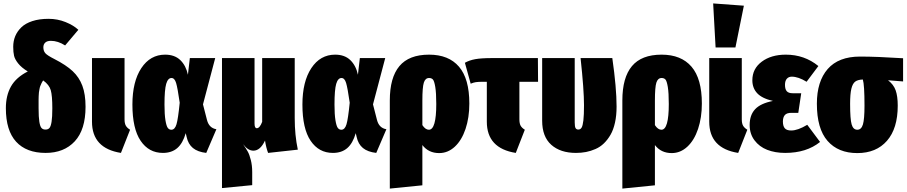

<svg xmlns="http://www.w3.org/2000/svg" viewBox="-20 -873 5288 1120"><path d="M296.9 -528.8Q365.7 -493.7 403.8 -458Q441.9 -422.4 460.4 -372.8Q479 -323.2 479 -250Q479 -116.7 416.3 -48.8Q353.5 19 246.1 19Q133.8 19 74 -46.4Q14.2 -111.8 14.2 -242.2Q14.2 -315.4 43.9 -368.4Q73.7 -421.4 142.1 -456.1Q105.5 -478.5 86.2 -502.7Q66.9 -526.9 62 -547.6Q57.1 -568.4 57.1 -600.1Q57.1 -633.3 68.8 -661.9Q80.6 -690.4 104.5 -713.6Q128.4 -736.8 168.9 -750Q209.5 -763.2 263.2 -763.2Q315.4 -763.2 362.1 -744.4Q408.7 -725.6 437 -699.2L359.9 -607.9Q317.9 -634.8 276.9 -634.8Q254.9 -634.8 243.9 -624.5Q232.9 -614.3 232.9 -597.2Q232.9 -576.2 244.1 -563Q255.4 -549.8 296.9 -528.8ZM245.1 -117.2Q260.3 -117.2 268.3 -126.2Q276.4 -135.3 280.8 -162.4Q285.2 -189.5 285.2 -241.2Q285.2 -315.4 276.1 -346.9Q267.1 -378.4 231.9 -403.8Q226.1 -396 221.9 -387Q217.8 -377.9 214.8 -370.6Q211.9 -363.3 210 -351.6Q208 -339.8 207 -333.3Q206.1 -326.7 205.6 -311.8Q205.1 -296.9 205.1 -290.8Q205.1 -284.7 205.1 -266.4Q205.1 -248 205.1 -241.2Q205.1 -189.9 209.5 -162.6Q213.9 -135.3 222.2 -126.2Q230.5 -117.2 245.1 -117.2Z M706.5 -534.2V-176.8Q706.5 -153.3 713.9 -140.1Q721.2 -127 738.8 -116.2L685.5 19Q516.6 -7.8 516.6 -163.1V-534.2Z M943.4 -554.2Q999 -554.2 1032 -522.2Q1064.9 -490.2 1076.2 -437L1087.4 -534.2H1235.4L1164.1 -264.2L1187.5 -172.9Q1199.7 -126 1242.2 -119.1L1183.1 19Q1133.3 13.2 1105.5 -9.5Q1077.6 -32.2 1068.4 -75.2L1063.5 -96.2Q1046.4 -37.1 1013.9 -9Q981.4 19 930.2 19Q848.1 19 800.3 -51.8Q752.4 -122.6 752.4 -263.2Q752.4 -397 804.4 -475.6Q856.4 -554.2 943.4 -554.2ZM980.5 -418Q959.5 -418 949.5 -383.8Q939.5 -349.6 939.5 -263.2Q939.5 -205.1 945.1 -171.4Q950.7 -137.7 958.7 -127Q966.8 -116.2 979.5 -116.2Q1000 -116.2 1009.5 -147.9Q1019 -179.7 1028.3 -273.9Q1016.1 -359.9 1007.3 -388.9Q998.5 -418 980.5 -418Z M1717.3 0 1543.9 19Q1532.2 -11.7 1525.9 -53.2Q1498.5 5.9 1458 5.9Q1426.3 5.9 1397.9 -32.2Q1416.5 -4.4 1425.8 12.2Q1435.1 28.8 1443.1 60.3Q1451.2 91.8 1451.2 130.9V207L1274.9 224.1V-534.2H1464.8V-151.9Q1464.8 -125 1478 -125Q1495.1 -125 1509.3 -162.1V-534.2H1699.2V-184.1Q1699.2 -84.5 1717.3 0Z M1935.1 -554.2Q1990.7 -554.2 2023.7 -522.2Q2056.6 -490.2 2067.9 -437L2079.1 -534.2H2227.1L2155.8 -264.2L2179.2 -172.9Q2191.4 -126 2233.9 -119.1L2174.8 19Q2125 13.2 2097.2 -9.5Q2069.3 -32.2 2060.1 -75.2L2055.2 -96.2Q2038.1 -37.1 2005.6 -9Q1973.1 19 1921.9 19Q1839.8 19 1792 -51.8Q1744.1 -122.6 1744.1 -263.2Q1744.1 -397 1796.1 -475.6Q1848.1 -554.2 1935.1 -554.2ZM1972.2 -418Q1951.2 -418 1941.2 -383.8Q1931.2 -349.6 1931.2 -263.2Q1931.2 -205.1 1936.8 -171.4Q1942.4 -137.7 1950.4 -127Q1958.5 -116.2 1971.2 -116.2Q1991.7 -116.2 2001.2 -147.9Q2010.7 -179.7 2020 -273.9Q2007.8 -359.9 1999 -388.9Q1990.2 -418 1972.2 -418Z M2482.9 -554.2Q2597.2 -554.2 2657.5 -483.9Q2717.8 -413.6 2717.8 -269Q2717.8 -187 2695.6 -120.8Q2673.3 -54.7 2633.1 -17.3Q2592.8 20 2542 20Q2479.5 20 2443.8 -26.9V208L2253.9 227.1V-287.1Q2253.9 -420.4 2309.8 -487.3Q2365.7 -554.2 2482.9 -554.2ZM2481.9 -116.2Q2524.9 -116.2 2524.9 -266.1Q2524.9 -331.5 2519 -366.2Q2513.2 -400.9 2505.1 -409.4Q2497.1 -418 2482.9 -418Q2460.9 -418 2452.4 -391.1Q2443.8 -364.3 2443.8 -286.1V-143.1Q2461.4 -116.2 2481.9 -116.2Z M3009.8 -176.8Q3009.8 -153.3 3016.8 -140.1Q3023.9 -127 3041.5 -116.2L2988.8 19Q2819.8 -7.8 2819.8 -163.1V-396H2800.8Q2770 -396 2755.9 -393.8Q2741.7 -391.6 2725.6 -384.8L2691.9 -506.8Q2717.8 -521.5 2752.2 -527.8Q2786.6 -534.2 2851.6 -534.2H3117.7L3118.7 -396H3009.8Z M3551.8 -534.2Q3576.7 -360.8 3576.7 -251Q3576.7 -199.2 3567.4 -157.5Q3558.1 -115.7 3541.3 -86.7Q3524.4 -57.6 3502.7 -36.6Q3481 -15.6 3453.6 -3.7Q3426.3 8.3 3398.4 13.7Q3370.6 19 3339.8 19Q3249 19 3195.8 -28.3Q3142.6 -75.7 3142.6 -168.9V-534.2H3332.5V-159.2Q3332.5 -133.8 3337.6 -125.5Q3342.8 -117.2 3353.5 -117.2Q3365.7 -117.2 3372.6 -128.4Q3379.4 -139.6 3383.1 -170.9Q3386.7 -202.1 3386.7 -258.8Q3386.7 -350.1 3366.7 -534.2Z M3839.4 -554.2Q3953.6 -554.2 4013.9 -483.9Q4074.2 -413.6 4074.2 -269Q4074.2 -187 4052 -120.8Q4029.8 -54.7 3989.5 -17.3Q3949.2 20 3898.4 20Q3835.9 20 3800.3 -26.9V208L3610.4 227.1V-287.1Q3610.4 -420.4 3666.3 -487.3Q3722.2 -554.2 3839.4 -554.2ZM3838.4 -116.2Q3881.3 -116.2 3881.3 -266.1Q3881.3 -331.5 3875.5 -366.2Q3869.6 -400.9 3861.6 -409.4Q3853.5 -418 3839.4 -418Q3817.4 -418 3808.8 -391.1Q3800.3 -364.3 3800.3 -286.1V-143.1Q3817.9 -116.2 3838.4 -116.2Z M4140.1 -853 4319.3 -839.8 4270 -596.2H4154.3ZM4307.1 -534.2V-176.8Q4307.1 -153.3 4314.5 -140.1Q4321.8 -127 4339.4 -116.2L4286.1 19Q4117.2 -7.8 4117.2 -163.1V-534.2Z M4564 -554.2Q4672.4 -554.2 4753.9 -487.8L4685.1 -396Q4636.7 -425.8 4598.6 -425.8Q4580.6 -425.8 4569.8 -413.6Q4559.1 -401.4 4559.1 -377.9Q4559.1 -353 4569.3 -341.1Q4579.6 -329.1 4604 -329.1H4653.8L4636.7 -214.8H4596.7Q4569.3 -214.8 4558.1 -201.7Q4546.9 -188.5 4546.9 -164.1Q4546.9 -137.7 4557.9 -124.8Q4568.8 -111.8 4595.7 -111.8Q4633.8 -111.8 4689 -145L4763.7 -44.9Q4684.6 19 4560.1 19Q4501.5 19 4455.3 1Q4409.2 -17.1 4381.1 -54.7Q4353 -92.3 4353 -144Q4353 -201.7 4384.8 -235.8Q4416.5 -270 4488.8 -284.2Q4425.3 -298.8 4397 -329.1Q4368.7 -359.4 4368.7 -404.8Q4368.7 -472.2 4423.6 -513.2Q4478.5 -554.2 4564 -554.2Z M5248 -533.2V-397.9L5160.2 -404.8Q5192.4 -380.4 5204.6 -346.2Q5216.8 -312 5216.8 -256.8Q5216.8 -123.5 5154.1 -51.8Q5091.3 20 4981 20Q4869.6 20 4807.4 -51Q4745.1 -122.1 4745.1 -268.1Q4745.1 -397.9 4808.3 -470.5Q4871.6 -543 4997.1 -543Q5093.8 -543 5248 -533.2ZM4981 -116.2Q5004.4 -116.2 5013.7 -147Q5022.9 -177.7 5022.9 -256.8Q5022.9 -377.9 5013.2 -409.2Q4983.9 -408.2 4968.8 -397Q4953.6 -385.7 4946.3 -355.5Q4939 -325.2 4939 -267.1Q4939 -177.7 4948 -147Q4957 -116.2 4981 -116.2Z"/></svg>

Font: Fira Sans Compressed Heavy
Style: Regular
Weight: 900
Width: 1
Designer: Carrois Corporate & Edenspiekermann AG
Foundry: Carrois Corporate GbR & Edenspiekermann AG
Version: Version 4.203;PS 004.203;hotconv 1.0.88;makeotf.lib2.5.64775